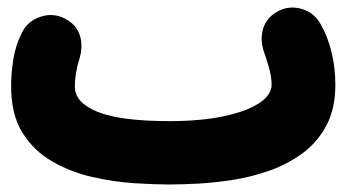

<svg xmlns="http://www.w3.org/2000/svg" viewBox="-20 -410 910 506"><path d="M9.3 -182.1Q9.3 -217.3 15.1 -253.9Q21 -290.5 37.6 -323.7Q52.7 -354.5 86.2 -365.7Q119.6 -377 150.4 -361.3Q180.7 -346.2 190.4 -316.9Q200.2 -287.6 187.5 -248.5Q183.1 -235.4 180.2 -216.8Q177.2 -198.2 177.2 -182.1Q177.2 -139.2 237.8 -115Q298.3 -90.8 426.8 -90.8Q508.3 -90.8 568.8 -103.5Q629.4 -116.2 662.6 -137.9Q695.8 -159.7 695.8 -187Q695.8 -207.5 688.7 -232.2Q681.6 -256.8 678.7 -264.6Q664.6 -299.3 672.4 -330.6Q680.2 -361.8 710 -378.9Q739.7 -396 773.4 -387Q807.1 -377.9 824.2 -347.7Q843.8 -314 853.8 -272.5Q863.8 -231 863.8 -187Q863.8 -123.5 840.1 -79.1Q816.4 -34.7 777.1 -5.9Q737.8 22.9 689.9 39.8Q642.1 56.6 592.8 64.2Q543.5 71.8 500 74Q456.5 76.2 426.8 76.2Q387.2 76.2 333.3 72.8Q279.3 69.3 222.9 56.4Q166.5 43.5 117.9 15.6Q69.3 -12.2 39.3 -60.1Q9.3 -107.9 9.3 -182.1Z"/></svg>

Font: Mikhak-DS2-FD Black
Style: Regular
Weight: 900
Designer: Amin Abedi
Version: Version 3.2